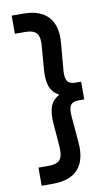

<svg xmlns="http://www.w3.org/2000/svg" viewBox="-92 -765 509 907"><g transform="rotate(-10 163.0 -312.0)"><path d="M88 96H32V9H80Q122 9 136 -9.5Q150 -28 147 -70L138 -184Q134 -232 144.5 -263.5Q155 -295 189 -313Q155 -332 144.5 -363.5Q134 -395 138 -443L147 -554Q151 -596 136.5 -614.5Q122 -633 80 -633H32V-720H88Q169 -720 208 -676.5Q247 -633 239 -550L228 -423Q225 -389 235 -372.5Q245 -356 273 -356H301V-271H273Q245 -271 235 -255Q225 -239 228 -204L239 -74Q246 9 207.5 52.5Q169 96 88 96Z"/></g></svg>

Font: Outfit Medium
Style: Regular
Weight: 500
Designer: Rodrigo Fuenzalida
Foundry: fragTYPE
Version: Version 1.100; ttfautohint (v1.8.4.7-5d5b);gftools[0.9.27]